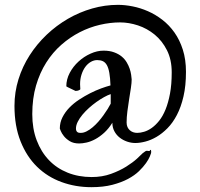

<svg xmlns="http://www.w3.org/2000/svg" viewBox="-20 -712 831 796"><path d="M541 -119.1Q523.9 -119.1 506.8 -125Q489.7 -130.9 476.1 -141.6Q462.4 -152.3 454.1 -168Q445.8 -183.6 445.8 -203.1Q430.2 -178.2 411.9 -161.6Q393.6 -145 375 -135Q356.4 -125 339.1 -121.1Q321.8 -117.2 308.1 -117.2Q284.7 -117.2 269.3 -126.7Q253.9 -136.2 244.9 -147.7Q235.8 -159.2 231.9 -168.9Q228 -178.7 228 -179.2Q228 -204.1 239 -225.8Q250 -247.6 267.8 -265.9Q285.6 -284.2 308.3 -299.1Q331.1 -314 354.2 -325.7Q377.4 -337.4 399.4 -345.5Q421.4 -353.5 438 -357.9Q437 -389.2 433.3 -409.7Q429.7 -430.2 423.1 -441.9Q416.5 -453.6 406.5 -458.3Q396.5 -462.9 382.8 -462.9Q369.6 -462.9 356.7 -455.6Q343.8 -448.2 334 -435.1Q324.2 -421.9 318.1 -403.3Q312 -384.8 312 -362.8Q312 -357.4 312.5 -352.5Q313 -347.7 313 -342.8Q313 -340.3 306.9 -337.6Q300.8 -335 293 -335Q282.2 -339.8 273.9 -344.2Q266.6 -347.7 260.7 -350.6Q254.9 -353.5 254.9 -354Q254.9 -382.8 269 -409.7Q283.2 -436.5 305.7 -457Q328.1 -477.5 355.5 -489.7Q382.8 -502 409.2 -502Q434.6 -502 453.1 -495.1Q471.7 -488.3 484.4 -477.8Q497.1 -467.3 505.1 -453.9Q513.2 -440.4 517.6 -427.2Q522 -414.1 523.7 -402.1Q525.4 -390.1 525.9 -382.8Q525.9 -369.1 522.7 -347.4Q519.5 -325.7 515.4 -300.8Q511.2 -275.9 508.1 -250.5Q504.9 -225.1 504.9 -204.1Q504.9 -193.4 508.5 -185.3Q512.2 -177.2 518.3 -171.9Q524.4 -166.5 532.2 -163.8Q540 -161.1 548.8 -161.1Q562 -161.1 577.6 -165.8Q593.3 -170.4 609.1 -181.6Q625 -192.9 639.9 -211.4Q654.8 -230 666.3 -258.1Q677.7 -286.1 684.8 -324Q691.9 -361.8 691.9 -412.1Q691.9 -464.8 672.1 -503.9Q652.3 -543 621.1 -568.6Q589.8 -594.2 552 -606.7Q514.2 -619.1 478 -619.1Q437 -619.1 394 -609.1Q351.1 -599.1 310.5 -578.4Q270 -557.6 234.4 -526.4Q198.7 -495.1 171.9 -452.9Q145 -410.6 129.4 -357.2Q113.8 -303.7 113.8 -238.8Q113.8 -178.7 132.1 -130.4Q150.4 -82 182.9 -48.1Q215.3 -14.2 260.5 3.9Q305.7 22 359.9 22Q403.8 22 440.2 8.8Q476.6 -4.4 503.7 -21.5Q530.8 -38.6 548.1 -54.4Q565.4 -70.3 570.8 -76.2Q579.1 -83 582.8 -85Q586.4 -86.9 588.9 -86.9Q591.3 -86.9 593.5 -86.4Q595.7 -85.9 598.1 -85.9Q601.1 -85.9 601.8 -88.4Q602.5 -90.8 604 -90.8Q605.5 -90.8 606.2 -88.4Q606.9 -85.9 606.9 -82Q606.9 -80.6 606.4 -78.9Q606 -77.1 606 -76.2Q605.5 -73.7 600.8 -62.5Q596.2 -51.3 585.2 -35.6Q574.2 -20 556.2 -2.4Q538.1 15.1 510.7 29.8Q483.4 44.4 445.8 54.2Q408.2 64 358.9 64Q293 64 234.9 42.7Q176.8 21.5 133.5 -20.8Q90.3 -63 65.2 -126.2Q40 -189.5 40 -272.9Q40 -330.1 56.6 -383.3Q73.2 -436.5 103 -482.9Q132.8 -529.3 173.3 -567.9Q213.9 -606.4 261.5 -634Q309.1 -661.6 362.1 -676.8Q415 -691.9 469.2 -691.9Q498 -691.9 530 -685.5Q562 -679.2 593.3 -665.5Q624.5 -651.9 653.1 -629.9Q681.6 -607.9 703.4 -577.1Q725.1 -546.4 738 -505.9Q751 -465.3 751 -414.1Q751 -356.4 740.7 -312.3Q730.5 -268.1 713.4 -235.4Q696.3 -202.6 674.3 -180.4Q652.3 -158.2 628.9 -144.5Q605.5 -130.9 582.5 -125Q559.6 -119.1 541 -119.1ZM439 -316.9V-321.8Q426.8 -317.9 411.4 -309.3Q396 -300.8 379.9 -289.3Q363.8 -277.8 348.6 -264.2Q333.5 -250.5 321.5 -236.1Q309.6 -221.7 302.2 -207Q294.9 -192.4 294.9 -179.2Q294.9 -172.4 297.1 -168.7Q299.3 -165 302.5 -163.3Q305.7 -161.6 309.1 -161.4Q312.5 -161.1 314.9 -161.1Q326.7 -161.1 339.1 -167.5Q351.6 -173.8 363.8 -184.1Q376 -194.3 387.5 -207.3Q398.9 -220.2 408.7 -233.9Q418.5 -247.6 426.3 -260Q434.1 -272.5 439 -282.2Z"/></svg>

Font: Oregano
Style: Regular
Weight: 400
Version: Version 1.000